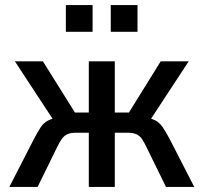

<svg xmlns="http://www.w3.org/2000/svg" viewBox="-20 -741 807 761"><path d="M17 0 114 -189Q130 -220 141.5 -237Q153 -254 170 -263Q187 -272 216 -277L201 -251L39 -498H150L277 -295H332V-498H435V-295H491L617 -498H728L566 -251L551 -277Q580 -272 596 -263.5Q612 -255 624 -238Q636 -221 653 -189L750 0H638L561 -157Q551 -178 542.5 -190.5Q534 -203 520.5 -209Q507 -215 485 -215H435V0H332V-215H282Q260 -215 247 -209Q234 -203 225 -190.5Q216 -178 206 -157L129 0ZM419 -615V-721H525V-615ZM241 -615V-721H347V-615Z"/></svg>

Font: Nunito Sans 7pt Condensed SemiBold
Style: Regular
Weight: 600
Width: 3
Designer: Vernon Adams
Foundry: Vernon Adams
Version: Version 3.101;gftools[0.9.27]